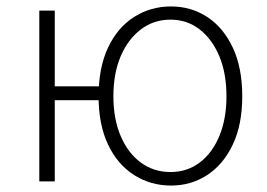

<svg xmlns="http://www.w3.org/2000/svg" viewBox="-20 -563 830 596"><path d="M102 0V-530H150V-295H301V-252H150V0ZM511 13Q448 13 396.5 -19.5Q345 -52 315.5 -114Q286 -176 286 -264Q286 -353 315.5 -415.5Q345 -478 396.5 -510.5Q448 -543 511 -543Q573 -543 623 -510.5Q673 -478 702.5 -415.5Q732 -353 732 -264Q732 -176 702.5 -114Q673 -52 623 -19.5Q573 13 511 13ZM509 -29Q561 -29 600 -58.5Q639 -88 661 -141Q683 -194 683 -264Q683 -335 661 -388Q639 -441 600 -471.5Q561 -502 509 -502Q457 -502 417 -471.5Q377 -441 354.5 -388Q332 -335 332 -264Q332 -194 354.5 -141Q377 -88 417 -58.5Q457 -29 509 -29Z"/></svg>

Font: Noto Sans TC ExtraLight
Style: Regular
Weight: 250
Designer: Ryoko NISHIZUKA  (kana, bopomofo & ideographs); Paul D. Hunt (Latin, Greek & Cyrillic); Sandoll Communications , Soo-you
Foundry: Adobe
Version: Version 2.004-H2;hotconv 1.0.118;makeotfexe 2.5.65603